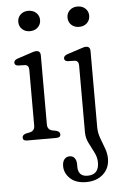

<svg xmlns="http://www.w3.org/2000/svg" viewBox="-60 -706 630 987"><g transform="rotate(-5 255.0 -212.5)"><path d="M123.5 -558.5Q99.5 -558.5 83.8 -573.2Q68 -588 68 -611Q68 -634 83.8 -648.8Q99.5 -663.5 123.5 -663.5Q148.5 -663.5 164.5 -648.8Q180.5 -634 180.5 -611.5Q180.5 -588.5 164.5 -573.5Q148.5 -558.5 123.5 -558.5ZM168.5 -429.5V-73Q168.5 -46.5 193 -40.5L215 -36Q233 -30 233 -17Q233 0 211.5 0H59.5Q38.5 0 38.5 -17Q38.5 -30 56.5 -36L78.5 -40.5Q103 -46.5 103 -73V-360.5Q103 -385 83.5 -387L46.5 -388Q29.5 -390.5 29.5 -404Q29.5 -417.5 49.5 -424L110 -444Q122.5 -448 131 -450.8Q139.5 -453.5 146.5 -453.5Q168.5 -453.5 168.5 -429.5ZM377.5 -558.5Q353.5 -558.5 337.8 -573.2Q322 -588 322 -611Q322 -634 337.8 -648.8Q353.5 -663.5 377.5 -663.5Q402.5 -663.5 418.2 -648.8Q434 -634 434 -611.5Q434 -588.5 418.2 -573.5Q402.5 -558.5 377.5 -558.5ZM425 -37.5Q425 -8 435.2 20Q445.5 48 455.8 75Q466 102 466 129Q466 178.5 432.2 209Q398.5 239.5 345 239.5Q291.5 239.5 262.2 211.8Q233 184 233 148Q233 124.5 243.5 112.2Q254 100 270.5 100Q287 100 296.2 112Q305.5 124 305.5 144.5V159Q305.5 181.5 317.8 194.8Q330 208 355.5 207.5Q413 207 413 144Q413 117.5 399.8 91.8Q386.5 66 373.2 39.5Q360 13 360 -16V-360.5Q360 -385 340 -387L303 -388Q286 -390.5 286 -404Q286 -417.5 306 -424L367 -444Q379 -448 387.8 -450.8Q396.5 -453.5 403 -453.5Q425 -453.5 425 -429.5Z"/></g></svg>

Font: Fraunces 72pt SuperSoft Light
Style: Regular
Weight: 300
Version: Version 1.000;[0bf87f6ff]